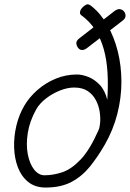

<svg xmlns="http://www.w3.org/2000/svg" viewBox="-20 -855 598 884"><path d="M190 8.5Q142 8.5 110.2 -17Q78.5 -42.5 62.5 -84.2Q46.5 -126 45 -176.2Q43.5 -226.5 55.5 -276.8Q67.5 -327 92 -368.5Q115.5 -408.5 152.8 -441Q190 -473.5 236.5 -492.8Q283 -512 334.5 -512Q358 -512 386.2 -501Q414.5 -490 438.8 -464.8Q463 -439.5 474 -395.5Q478.5 -462 475 -520.5Q471.5 -579 457.8 -628.5Q444 -678 418.5 -717.5Q393 -757 354 -785Q346 -791 349 -803Q352 -815 366 -826.5Q379 -836.5 385.5 -835.2Q392 -834 401 -827Q444.5 -792 475.2 -738Q506 -684 522.5 -617.5Q539 -551 539 -477.8Q539 -404.5 520.2 -330.8Q501.5 -257 462.5 -189Q430 -132.5 393.8 -87.8Q357.5 -43 308.8 -17.2Q260 8.5 190 8.5ZM185 -48Q225.5 -48 267.5 -62.2Q309.5 -76.5 351.5 -120.8Q393.5 -165 433 -254.5Q439 -267 441 -290.5Q443 -314 438.8 -341.5Q434.5 -369 421.2 -394.2Q408 -419.5 383.8 -435.8Q359.5 -452 321 -452Q290.5 -452 255.5 -438Q220.5 -424 191 -401Q161.5 -378 146.5 -351Q116 -296 107.8 -242.2Q99.5 -188.5 108 -144.5Q116.5 -100.5 137.2 -74.2Q158 -48 185 -48ZM381 -634Q368.5 -624.5 358 -624.8Q347.5 -625 341 -633Q333 -642 331.5 -654.2Q330 -666.5 344 -677.5L507 -804Q521 -814.5 532.2 -812.8Q543.5 -811 550 -803.5Q558 -794.5 558 -782.2Q558 -770 544 -759.5Z"/></svg>

Font: Edu AU VIC WA NT Hand
Style: Regular
Weight: 400
Designer: Tina and Corey Anderson, Eben Sorkin, Mirko Velimirovic
Foundry: Google for Education
Version: Version 1.001